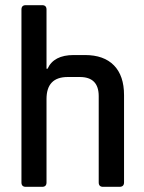

<svg xmlns="http://www.w3.org/2000/svg" viewBox="-20 -723 557 743"><path d="M143 0H80Q63 0 63 -17V-686Q63 -703 80 -703H143Q160 -703 160 -686V-457H164Q188 -510 265 -510H309Q382 -510 421 -470Q460 -430 460 -355V-17Q460 0 442 0H379Q362 0 362 -17V-351Q362 -425 289 -425H242Q160 -425 160 -340V-17Q160 0 143 0Z"/></svg>

Font: Rajdhani Semibold
Style: Regular
Weight: 600
Designer: Satya Rajpurohit, Jyotish Sonowal
Foundry: Indian Type Foundry
Version: Version 1.200;PS 1.0;hotconv 1.0.78;makeotf.lib2.5.61930; tt